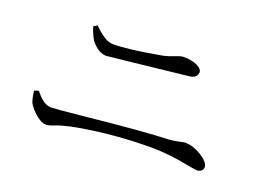

<svg xmlns="http://www.w3.org/2000/svg" viewBox="-80 -788 1161 860"><g transform="rotate(20 500.0 -357.5)"><path d="M758.8 -564.5Q756.8 -538.1 725.6 -533.2Q355.5 -492.2 339.8 -491.2Q302.7 -491.2 267.6 -534.2Q265.6 -537.1 264.6 -539.1Q250 -564.5 240.2 -595.7L257.8 -606.4Q308.6 -555.7 340.8 -551.8Q346.7 -550.8 350.6 -550.8Q421.9 -550.8 556.6 -575.2Q569.3 -577.1 579.1 -579.1Q603.5 -584 645.5 -600.6Q657.2 -605.5 667 -605.5Q720.7 -605.5 748 -584Q758.8 -575.2 758.8 -564.5ZM102.5 -178.7Q94.7 -195.3 89.8 -234.4L110.4 -241.2Q144.5 -197.3 173.8 -191.4Q181.6 -189.5 188.5 -189.5Q204.1 -189.5 323.2 -201.2Q611.3 -231.4 738.3 -235.4Q754.9 -236.3 797.9 -246.1Q802.7 -247.1 805.7 -247.1Q846.7 -247.1 892.6 -216.8Q924.8 -194.3 925.8 -173.8Q923.8 -149.4 896.5 -148.4Q888.7 -148.4 857.4 -154.3Q754.9 -174.8 673.8 -174.8Q502 -174.8 336.9 -146.5Q296.9 -139.6 268.6 -131.8Q252 -127.9 229.5 -119.1Q205.1 -109.4 191.4 -109.4Q161.1 -109.4 120.1 -154.3Q107.4 -168.9 102.5 -178.7Z"/></g></svg>

Font: GenYoMin JP Regular
Style: Regular
Weight: 400
Version: Version 1.001;PS 1;hotconv 16.6.51;makeotf.lib2.5.65220 DEVE